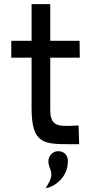

<svg xmlns="http://www.w3.org/2000/svg" viewBox="-20 -703 447 936"><path d="M330 0H366L363 -91L334 -90C261 -87 225 -89 225 -169V-422H369L368 -504H225V-683H134V-504H35V-422H134V-176C134 0 193 0 330 0ZM203 213H210C223 213 311 177 311 82C311 52 291 34 263 34C236 34 216 59 216 82C216 131 256 134 203 213Z"/></svg>

Font: Hibana 45 SubMedium
Style: Regular
Weight: 500
Width: 6
Designer: pygmalion
Foundry: ybstudio
Version: Version 2021.007;FEAKit 1.0